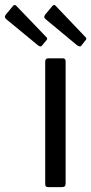

<svg xmlns="http://www.w3.org/2000/svg" viewBox="-109 -770 375 790"><path d="M161 -17Q161 -7 157.5 -3.5Q154 0 143 0H92Q83 0 80 -3Q77 -6 77 -14V-516Q77 -530 89 -530H150Q161 -530 161 -517ZM-55 -746Q-48 -753 -42 -746L82 -617Q89 -611 81 -603L65 -584Q62 -579 58 -579Q54 -579 48 -583L-82 -690Q-89 -696 -89 -700Q-89 -704 -85 -710ZM107 -746Q114 -753 120 -746L243 -617Q250 -611 242 -603L227 -584Q224 -579 220 -579Q216 -579 209 -583L80 -690Q73 -696 73 -700Q73 -704 77 -710Z"/></svg>

Font: Libre Franklin
Style: Regular
Weight: 400
Designer: Pablo Impallari, Rodrigo Fuenzalida, Nhung Nguyen
Foundry: Impallari Type
Version: Version 3.000